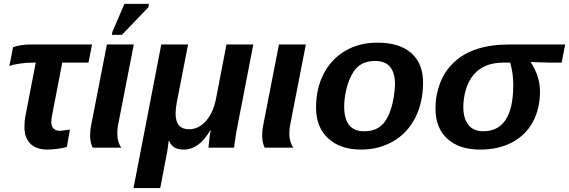

<svg xmlns="http://www.w3.org/2000/svg" viewBox="-20 -756 2914 983"><path d="M151.9 -435.5Q112.3 -435.5 76.9 -429.9Q41.5 -424.3 27.8 -417.5L46.9 -514.2Q61 -520 85.9 -524.2Q110.8 -528.3 136.2 -528.3H451.2L433.1 -435.5H298.8L245.6 -160.6Q242.7 -144.5 242.7 -132.3Q242.7 -86.4 287.1 -86.4Q293.9 -86.4 305.4 -88.1Q316.9 -89.8 337.9 -92.8L322.3 -3.4Q304.7 1.5 275.9 5.6Q247.1 9.8 222.2 9.8Q166 9.8 135.5 -20.3Q105 -50.3 105 -106.9Q105 -137.2 110.8 -165.5L163.1 -435.5Z M580.6 -70.8Q580.6 -28.8 601.1 0H454.6Q449.7 -7.8 445.6 -24.7Q441.4 -41.5 441.4 -60.5Q441.4 -90.8 446.8 -115.2L527.3 -528.3H665L583.5 -110.8Q580.6 -94.2 580.6 -70.8ZM739.3 -718.3 604 -577.6H552.7L555.7 -593.8L617.2 -736.3H742.7Z M835.9 22Q827.1 67.9 818.1 114.3Q809.1 160.6 800.3 207H663.6L805.7 -528.3H942.9L885.3 -232.9Q878.9 -199.7 878.9 -174.8Q878.9 -94.2 948.2 -94.2Q996.1 -94.2 1033.4 -135.5Q1070.8 -176.8 1085 -246.1L1139.6 -528.3H1276.9L1197.3 -118.2Q1192.4 -95.2 1188.2 -69.8Q1184.1 -44.4 1181.6 -25.1Q1179.2 -5.9 1178.2 0H1047.4L1048.8 -14.6Q1050.8 -37.6 1053.2 -56.2Q1055.7 -74.7 1058.6 -89.8H1057.1Q1000 9.8 920.4 9.8Q862.3 9.8 846.7 -34.2H843.8Q841.8 -20.5 839.8 -6.3Q837.9 7.8 835.9 22Z M1461.4 -70.8Q1461.4 -28.8 1481.9 0H1335.4Q1330.6 -7.8 1326.4 -24.7Q1322.3 -41.5 1322.3 -60.5Q1322.3 -90.8 1327.6 -115.2L1408.2 -528.3H1545.9L1464.4 -110.8Q1461.4 -94.2 1461.4 -70.8Z M2146 -333.5Q2146 -232.4 2106.4 -153.8Q2066.4 -75.2 1993.4 -32.7Q1920.4 9.8 1828.6 9.8Q1722.2 9.8 1660.2 -47.6Q1598.1 -105 1598.1 -204.6Q1598.1 -302.7 1637.2 -378.4Q1676.3 -454.1 1747.8 -495.8Q1819.3 -537.6 1911.1 -537.6Q2025.9 -537.6 2085.9 -484.1Q2146 -430.7 2146 -333.5ZM2002.4 -323.2Q2002.4 -443.8 1900.9 -443.8Q1845.7 -443.8 1812.5 -414.6Q1790.5 -395 1774.7 -361.1Q1758.8 -327.1 1750.5 -287.4Q1742.2 -247.6 1742.2 -210.4Q1742.2 -84 1843.8 -84Q1898.4 -84 1930.7 -111.8Q1962.4 -139.2 1980.7 -195.3Q1999 -251.5 2002.4 -323.2Z M2438 9.8Q2331.1 9.8 2270.3 -45.4Q2209.5 -100.6 2209.5 -200.7Q2209.5 -268.6 2233.2 -330.6Q2256.8 -392.6 2305.2 -438Q2402.3 -528.3 2587.4 -528.3H2873.5L2855.5 -435.5H2790L2698.7 -438.5L2698.2 -436.5Q2744.6 -363.8 2744.6 -289.1Q2744.6 -200.2 2708.5 -132.3Q2671.9 -64.5 2602.3 -27.3Q2532.7 9.8 2438 9.8ZM2453.6 -84Q2607.9 -84 2607.9 -322.3Q2607.9 -381.3 2591.8 -435.5H2557.1Q2456.1 -435.5 2403.3 -371.6Q2377 -339.4 2364.5 -294.9Q2352.1 -250.5 2352.1 -208Q2352.1 -149.4 2378.2 -116.7Q2404.3 -84 2453.6 -84Z"/></svg>

Font: Arimo
Style: Bold Italic
Weight: 700
Italic angle: -12°
Designer: Steve Matteson
Foundry: Monotype Imaging Inc.
Version: Version 1.33